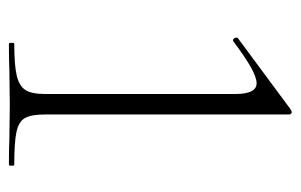

<svg xmlns="http://www.w3.org/2000/svg" viewBox="-142 -533 675 431"><g transform="rotate(90 195.5 -317.5)"><path d="M78 -12Q126 -12 149.5 -17.5Q173 -23 182 -37Q191 -51 191 -81V-508Q191 -556 167 -556Q154 -556 131.5 -543.5Q109 -531 73 -504L71 -503Q67 -503 65 -508Q63 -513 67 -515L225 -632Q230 -635 232 -635Q234 -635 235.5 -633Q237 -631 237 -629V-81Q237 -50 245 -36Q253 -22 276 -17Q299 -12 350 -12Q352 -12 352 -6Q352 0 350 0Q314 0 293 -1L214 -2L136 -1Q115 0 78 0Q76 0 76 -6Q76 -12 78 -12Z"/></g></svg>

Font: Cormorant Infant Light
Style: Regular
Weight: 300
Designer: Christian Thalmann (Catharsis Fonts)
Version: Version 3.000